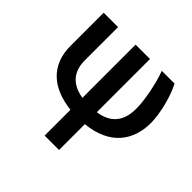

<svg xmlns="http://www.w3.org/2000/svg" viewBox="-189 -738 1161 1161"><g transform="rotate(45 392.0 -157.0)"><path d="M68 -546V-262C68 -96 175 -7 341 11V232H464V11C661 -8 741 -129 742 -275C741 -361 711 -476 674 -546H565C595 -466 618 -347 618 -275C618 -172 572 -107 464 -91V-546H341V-91C248 -106 191 -159 191 -261V-546Z"/></g></svg>

Font: Wafeq Semi Bold
Style: Regular
Weight: 600
Designer: Rasmus Andersson & Azza Alameddine
Foundry: Google & TypeTogether
Version: Version 3.000;January 28, 2025;FontCreator 15.0.0.3014 64-bi